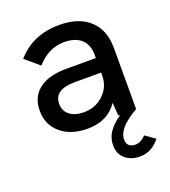

<svg xmlns="http://www.w3.org/2000/svg" viewBox="-132 -599 807 913"><g transform="rotate(-20 271.0 -142.0)"><path d="M389.5 0 384.5 -66.5Q334.5 8.5 231.5 8.5Q148 8.5 97 -34.8Q46 -78 46 -149Q46 -227.5 107 -265Q154 -294 233.5 -294H382.5V-310Q382.5 -361 352.5 -389Q322.5 -417 265.5 -417Q187 -417 127 -349L56.5 -408.5Q136.5 -501.5 272.5 -501.5Q370.5 -501.5 425 -451.2Q479.5 -401 479.5 -310V0Q463.5 8.5 448 19Q432.5 29.5 415 44.8Q397.5 60 386.8 78.8Q376 97.5 376 116Q376 137.5 387.8 147.5Q399.5 157.5 418 157.5Q448.5 157.5 472 130L522 165Q480.5 218 421 218Q376 218 346.8 193Q317.5 168 317.5 125.5Q317.5 84.5 341.8 52.5Q366 20.5 400 0ZM242.5 -71Q300.5 -71 341.5 -109.8Q382.5 -148.5 382.5 -206V-220.5H247.5Q196.5 -220.5 169.5 -202Q144 -183.5 144 -148Q144 -112.5 170.5 -91.8Q197 -71 242.5 -71Z"/></g></svg>

Font: HK Grotesk Medium
Style: Regular
Weight: 500
Designer: Alfredo Marco Pradil
Foundry: Hanken Design Co.
Version: Version 3.001;FEAKit 1.0